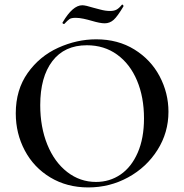

<svg xmlns="http://www.w3.org/2000/svg" viewBox="-20 -808 806 840"><path d="M49 -312Q49 -415 101 -488.5Q153 -562 234.5 -599Q316 -636 401 -636Q496 -636 568 -591.5Q640 -547 678.5 -474Q717 -401 717 -319Q717 -228 669 -152Q621 -76 540.5 -32Q460 12 366 12Q273 12 200.5 -31.5Q128 -75 88.5 -149.5Q49 -224 49 -312ZM610 -290Q610 -383 579.5 -455.5Q549 -528 492.5 -569Q436 -610 360 -610Q262 -610 209 -540.5Q156 -471 156 -348Q156 -252 187 -175.5Q218 -99 274 -55.5Q330 -12 400 -12Q460 -12 507.5 -44.5Q555 -77 582.5 -140Q610 -203 610 -290ZM513 -787 515 -788Q517 -788 519 -785Q521 -782 520 -780Q494 -736 477 -721Q460 -706 438 -706Q418 -706 381 -717Q364 -722 345.5 -726Q327 -730 311 -730Q292 -730 284 -724.5Q276 -719 261 -703H260Q257 -703 254.5 -705.5Q252 -708 254 -710Q298 -785 340 -785Q354 -785 389 -774Q394 -773 417.5 -766.5Q441 -760 462 -760Q479 -760 490 -766Q501 -772 513 -787Z"/></svg>

Font: Cormorant Garamond SemiBold
Style: Regular
Weight: 600
Designer: Christian Thalmann (Catharsis Fonts)
Foundry: Catharsis Fonts
Version: Version 4.000